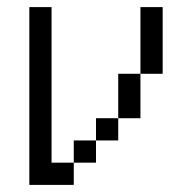

<svg xmlns="http://www.w3.org/2000/svg" viewBox="-20 -520 540 540"><path d="M125 -62.5H187.5V0H62.5V-500H125ZM187.5 -125H250V-62.5H187.5ZM250 -187.5H312.5V-125H250ZM312.5 -312.5H375V-187.5H312.5ZM375 -500H437.5V-312.5H375Z"/></svg>

Font: 寒蝉点阵体 16px
Style: Regular
Weight: 400
Designer: Designed by Warren2060
Foundry: ChillType
Version: Version 1.000